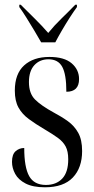

<svg xmlns="http://www.w3.org/2000/svg" viewBox="-20 -786 400 816"><path d="M171 10Q120 10 89 -6Q58 -22 44.5 -47Q31 -72 31 -98Q31 -130 46.5 -143.5Q62 -157 83 -157Q83 -75 104 -37.5Q125 0 175 0Q219 0 244.5 -27Q270 -54 270 -109Q270 -143 259 -163.5Q248 -184 226 -200Q204 -216 170 -236Q131 -259 102.5 -280Q74 -301 58.5 -329Q43 -357 43 -401Q43 -472 82.5 -508Q122 -544 190 -544Q253 -544 284.5 -517Q316 -490 316 -450Q316 -396 262 -396Q262 -470 244.5 -502Q227 -534 186 -534Q149 -534 126 -509Q103 -484 103 -437Q103 -389 129 -363Q155 -337 208 -308Q242 -290 269 -270.5Q296 -251 312.5 -221.5Q329 -192 329 -144Q329 -73 289.5 -31.5Q250 10 171 10ZM155 -606Q142 -629 125.5 -656.5Q109 -684 92.5 -710.5Q76 -737 62 -756V-766H68Q96 -738 127 -707.5Q158 -677 185 -646Q211 -678 241.5 -707.5Q272 -737 300 -766H307V-756Q293 -737 276 -710.5Q259 -684 243 -656.5Q227 -629 215 -606Z"/></svg>

Font: Noto Serif Display ExtraCondensed
Style: Regular
Weight: 400
Width: 2
Designer: Monotype Design Team
Foundry: Monotype Imaging Inc.
Version: Version 2.009